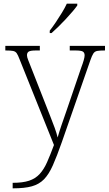

<svg xmlns="http://www.w3.org/2000/svg" viewBox="-20 -786 592 1046"><path d="M49 210Q104 210 138.5 198.5Q173 187 196 162Q219 137 236.5 97.5Q254 58 274 4L87 -462Q78 -486 71 -496Q64 -506 51 -508.5Q38 -511 12 -511H9V-536H197V-511H176Q146 -511 136.5 -505Q127 -499 127 -485Q127 -475 133.5 -459Q140 -443 154 -407L229 -216Q240 -187 253.5 -153.5Q267 -120 278 -89.5Q289 -59 294 -37Q303 -69 314.5 -102.5Q326 -136 341 -179L423 -419Q431 -440 436 -457.5Q441 -475 441 -484Q441 -499 431.5 -505Q422 -511 391 -511H360V-536H552V-511H549Q523 -511 509.5 -508.5Q496 -506 488.5 -494.5Q481 -483 472 -457L317 -12Q290 65 268 114.5Q246 164 219.5 191Q193 218 153.5 229Q114 240 52 240H49ZM251 -619Q266 -638 283.5 -664Q301 -690 317.5 -717Q334 -744 344 -766H401V-756Q392 -743 375 -723Q358 -703 337.5 -681Q317 -659 297 -639.5Q277 -620 261 -606H251Z"/></svg>

Font: Noto Serif Kannada ExtraLight
Style: Regular
Weight: 250
Version: Version 2.003